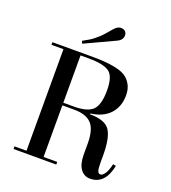

<svg xmlns="http://www.w3.org/2000/svg" viewBox="-154 -974 976 1098"><g transform="rotate(20 333.5 -425.5)"><path d="M520 10Q484 10 462 -20Q440 -50 440 -109V-175Q440 -260 406.5 -295Q373 -330 301 -330H229V-16H312V0H52V-16H125V-634H52V-650H293Q444 -650 497 -616Q520 -602 536 -574.5Q552 -547 552 -508Q552 -440 512 -395.5Q472 -351 395 -341V-336Q487 -336 516.5 -292Q546 -248 546 -142V-96Q546 -60 551 -46.5Q556 -33 568.5 -33Q581 -33 594.5 -53Q608 -73 617 -113L635 -109Q611 10 520 10ZM279 -634H229V-346H293Q377 -346 408.5 -378.5Q440 -411 440 -497.5Q440 -584 403.5 -609Q367 -634 279 -634ZM349 -834Q372 -861 391 -861Q410 -861 419.5 -852Q429 -843 429 -828Q429 -799 395 -784L215 -700L208 -715Q255 -740 274.5 -757Q294 -774 299.5 -778.5Q305 -783 315 -794.5Q325 -806 327 -808Q329 -810 339 -822Z"/></g></svg>

Font: Elsie Swash Caps
Style: Regular
Weight: 400
Designer: Alejandro Inler
Foundry: Alejandro Inler
Version: 1.003